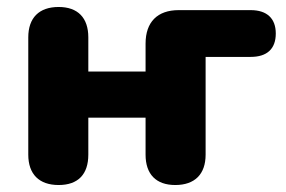

<svg xmlns="http://www.w3.org/2000/svg" viewBox="-20 -521 820 550"><path d="M148 9C204 9 233 -22 233 -78V-184H397V-78C397 -22 427 9 482 9C538 9 569 -22 569 -78V-358H698C745 -358 770 -381 770 -425C770 -468 745 -492 698 -492H492C431 -492 397 -458 397 -396V-316H233V-414C233 -470 203 -501 148 -501C92 -501 61 -470 61 -414V-78C61 -22 92 9 148 9Z"/></svg>

Font: SN Pro Heavy
Style: Regular
Weight: 800
Designer: Tobias Whetton
Foundry: Supernotes
Version: Version 1.001;Glyphs 3.2 (3249)